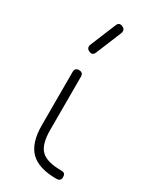

<svg xmlns="http://www.w3.org/2000/svg" viewBox="-187 -782 689 839"><g transform="rotate(30 157.5 -362.0)"><path d="M100.5 -553.5Q82 -561.5 88.5 -581L141.5 -709.5Q149.5 -730.5 169 -721.5Q187.5 -713.5 181 -694L128 -565.5Q120 -544.5 100.5 -553.5ZM253 0Q163 0 122 -41Q81 -82 81 -171V-440Q81 -461 102 -461Q123 -461 123 -440V-171Q123 -99 151.8 -70.5Q180.5 -42 253 -42Q266 -42 270.5 -36.5Q275 -31 275 -21Q275 0 253 0Z"/></g></svg>

Font: Jura Light Light
Style: Regular
Weight: 300
Version: Version 5.106